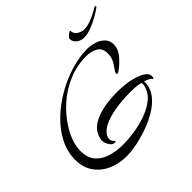

<svg xmlns="http://www.w3.org/2000/svg" viewBox="-169 -800 1001 1001"><g transform="rotate(-45 331.5 -300.0)"><path d="M222 36Q168 36 122 16Q76 -4 47.5 -43.5Q19 -83 19 -141Q19 -202 48 -257Q77 -312 125.5 -357.5Q174 -403 233.5 -436.5Q293 -470 355 -488Q417 -506 472 -506Q497 -506 523.5 -498Q550 -490 568.5 -472Q587 -454 587 -424Q587 -390 561.5 -360Q536 -330 509 -311Q506 -309 502 -306Q498 -303 493 -303Q488 -303 488 -309Q488 -317 499 -331Q510 -345 521 -365.5Q532 -386 532 -413Q532 -453 504 -468Q476 -483 441 -483Q373 -483 310 -456.5Q247 -430 196 -384Q145 -338 111 -281Q94 -253 82.5 -220Q71 -187 71 -154Q71 -102 98 -72.5Q125 -43 166.5 -31.5Q208 -20 252 -20Q287 -20 333.5 -26.5Q380 -33 425.5 -49Q471 -65 504.5 -92Q538 -119 547 -161Q548 -164 548 -167Q548 -170 548 -173V-180Q529 -185 510.5 -186.5Q492 -188 473 -188Q448 -188 412.5 -185.5Q377 -183 340.5 -175.5Q304 -168 274 -154Q244 -140 229 -117Q221 -104 221 -92Q221 -78 228.5 -72Q236 -66 236 -61Q236 -58 230 -58Q211 -58 199.5 -78Q188 -98 188 -114Q188 -119 189.5 -124.5Q191 -130 192 -135Q202 -168 227.5 -188Q253 -208 287 -218.5Q321 -229 356 -233Q391 -237 420 -237Q437 -237 454 -236Q471 -235 487 -233Q499 -232 519.5 -227.5Q540 -223 561 -215Q582 -207 596.5 -195Q611 -183 611 -166Q611 -164 609.5 -157.5Q608 -151 605 -151Q603 -151 603 -152.5Q603 -154 602 -155Q596 -163 583.5 -168.5Q571 -174 561 -176Q562 -174 562 -168Q562 -128 537.5 -95.5Q513 -63 473.5 -38.5Q434 -14 388 2.5Q342 19 298 27.5Q254 36 222 36ZM503 -558Q482 -558 463.5 -571Q445 -584 444 -607Q444 -612 452 -620Q460 -628 468.5 -633Q477 -638 477 -633Q478 -612 496.5 -600Q515 -588 535 -588Q554 -588 577 -596Q600 -604 620 -614.5Q640 -625 650 -631Q655 -634 658 -634Q662 -634 663 -631.5Q664 -629 659 -625Q644 -613 616 -597Q588 -581 557.5 -569.5Q527 -558 503 -558Z"/></g></svg>

Font: Caramel
Style: Regular
Weight: 400
Designer: Robert E. Leuschke
Foundry: Robert E. Leuschke
Version: Version 1.010